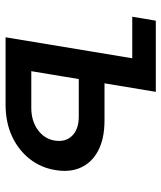

<svg xmlns="http://www.w3.org/2000/svg" viewBox="35 -614 579 689"><g transform="rotate(90 324.5 -269.5)"><path d="M40 -454.6 54.2 -539.1H246.1L231.9 -454.6ZM253.9 -355H412.1Q477.5 -355 520.3 -332.5Q563 -310.1 581.1 -270.5Q599.1 -231 590.3 -178.7Q582 -127 550.5 -86.7Q519 -46.4 469.2 -23.2Q419.4 0 354.5 0H113.8L203.1 -539.1H309.6L235.4 -92.3H367.2Q413.6 -92.3 446 -115.7Q478.5 -139.2 484.4 -176.3Q490.7 -214.8 467.3 -238.8Q443.8 -262.7 397.9 -262.7H237.8Z"/></g></svg>

Font: Inter 18pt Medium
Style: Italic
Weight: 500
Italic angle: -9.3988°
Designer: Rasmus Andersson
Foundry: rsms
Version: Version 4.001;git-66647c0bb